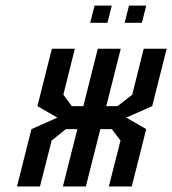

<svg xmlns="http://www.w3.org/2000/svg" viewBox="-20 -677 625 697"><path d="M458.3 0H375L417.5 -166.7L385.8 -208.3H344.2L291.7 0H208.3L260.8 -208.3H219.2L167.5 -166.7L125 0H41.7L94.2 -208.3L188.3 -250L115.8 -291.7L168.3 -500H251.7L210 -333.3L240.8 -291.7H282.5L335 -500H418.3L365.8 -291.7H406.7L460 -333.3L501.7 -500H585L532.5 -291.7L438.3 -250L510.8 -208.3ZM370 -594.2H307.5L323.3 -656.7H385.8ZM495 -594.2H432.5L448.3 -656.7H510.8Z"/></svg>

Font: Yulong
Style: Italic
Weight: 400
Italic angle: -14.25°
Designer: GGBotNet
Foundry: f0n7.com
Version: 1.00